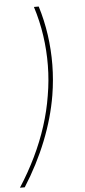

<svg xmlns="http://www.w3.org/2000/svg" viewBox="-68 -796 430 976"><g transform="rotate(-5 147.5 -308.5)"><path d="M-6.8 146.5Q40.5 73.2 76.9 -2.2Q113.3 -77.6 137.9 -154.3Q162.6 -231 174.8 -307.6Q188 -383.8 188.7 -460.4Q189.5 -537.1 178.5 -613Q167.5 -689 144 -762.7H168.5Q190.9 -690.4 201.7 -614.7Q212.4 -539.1 211.7 -461.9Q210.9 -384.8 198.2 -307.6Q179.2 -193.8 133.3 -78.4Q87.4 37.1 17.6 146.5Z"/></g></svg>

Font: Inter 18pt Thin
Style: Italic
Weight: 250
Italic angle: -9.3988°
Version: Version 4.001;git-66647c0bb